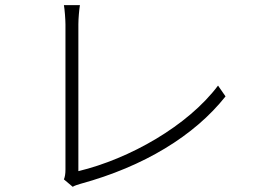

<svg xmlns="http://www.w3.org/2000/svg" viewBox="-20 -722 996 745"><path d="M262.1 2.8C272 -3.2 284.1 -6 293 -8.9C538 -76 734 -195 855.1 -348L826 -389.9C709.2 -234 483 -105.8 284.1 -57.9V-627.8C284.1 -649.9 287.3 -685 290.1 -702.1H228C230.8 -687.1 234 -646.3 234 -627.1V-63.9C234 -46.9 231.9 -35.9 228 -25.9Z"/></svg>

Font: Karasuma Gothic
Style: Light
Weight: 300
Designer: Rasmus Andersson / Ryoko Nishizuka
Foundry: rsms
Version: Version 1.00